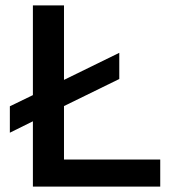

<svg xmlns="http://www.w3.org/2000/svg" viewBox="-20 -695 632 715"><path d="M102.5 0V-243.3L16.7 -200.8V-299.2L102.5 -340.8V-675H218.3V-397.5L424.2 -498.3V-400.8L218.3 -300V-100.8H576.7V0Z"/></svg>

Font: Funnel Display Medium
Style: Regular
Weight: 500
Designer: NORD ID, Kristian Moeller
Foundry: Dicotype
Version: Version 1.000